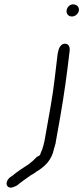

<svg xmlns="http://www.w3.org/2000/svg" viewBox="-20 -677 388 896"><path d="M18 195C30 204 49 194 60 188C80 171 103 156 125 140C135 135 143 130 150 124C187 102 222 71 232 17C234 10 237 3 238 -4C240 -7 239 -10 240 -13L261 -131C279 -234 293 -335 304 -432C308 -453 304 -473 283 -473C264 -473 254 -453 251 -434L249 -426C239 -347 232 -269 217 -185L188 -21C187 -17 187 -13 185 -9C184 -2 182 4 180 10C178 22 171 31 168 43C167 49 158 52 152 55C140 68 128 79 113 90C88 106 60 124 38 143L26 151C12 163 4 184 18 195ZM291 -630C288 -613 299 -600 316 -600C330 -600 345 -612 348 -627C351 -642 340 -656 324 -656L322 -657C307 -657 294 -645 291 -630Z"/></svg>

Font: Scribbler
Style: Ita
Weight: 400
Designer: Mew Too
Foundry: Cannot Into Space Fonts
Version: Version 1.001